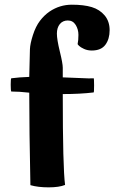

<svg xmlns="http://www.w3.org/2000/svg" viewBox="-20 -785 485 814"><path d="M246.1 -457 356.4 -452.6Q370.6 -452.6 377 -453.1Q378.9 -453.1 378.9 -423.1Q378.9 -393.1 377 -393.1Q319.8 -386.2 246.1 -386.2Q246.1 -73.7 255.9 -1Q231 9.3 186 9.3Q141.1 9.3 108.9 0Q104 -232.4 104 -392.1Q61 -397 27.8 -397Q25.4 -400.9 25.4 -425.8Q25.4 -450.7 27.8 -453.1Q61 -457.5 104 -459Q106 -553.2 106.9 -576.7Q107.9 -600.1 119.6 -636.5Q131.3 -672.9 149.2 -696.5Q167 -720.2 190.4 -736.3Q233.4 -765.1 284.4 -765.1Q335.4 -765.1 369.1 -754.9Q402.8 -744.6 423.8 -719.5Q444.8 -694.3 444.8 -657Q444.8 -619.6 426.8 -595.2Q408.7 -570.8 369.1 -570.8Q351.1 -570.8 336.2 -577.6Q321.3 -584.5 315.2 -590.6Q309.1 -596.7 309.1 -598.1Q312.5 -613.8 312.5 -637.2Q312.5 -660.6 300.8 -679.4Q289.1 -698.2 267.6 -698.2Q246.1 -698.2 233.6 -682.9Q221.2 -667.5 221.2 -642.6Q221.2 -617.7 233.6 -566.9Q246.1 -516.1 246.1 -498Z"/></svg>

Font: Marko One
Style: Regular
Weight: 400
Designer: Zhenya Spizhovyi
Foundry: Cyreal
Version: Version 1.003